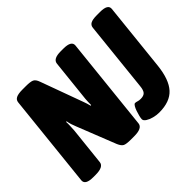

<svg xmlns="http://www.w3.org/2000/svg" viewBox="-145 -950 1206 1206"><g transform="rotate(-45 457.5 -347.0)"><path d="M85 2Q15 2 18 -37L84 -664Q86 -684 104 -693Q122 -702 159 -702H190Q230 -702 246.5 -694.5Q263 -687 273 -658L377 -373Q381 -363 384.5 -351Q388 -339 391 -327L396 -328Q396 -341 396.5 -354.5Q397 -368 398 -381L428 -664Q432 -702 499 -702H523Q594 -702 591 -663L525 -36Q521 2 449 2H420Q379 2 364 -5.5Q349 -13 337 -41L235 -299Q229 -313 223 -331.5Q217 -350 215 -365L210 -364Q211 -349 210 -329Q209 -309 208 -289L181 -36Q177 2 106 2ZM666 8Q641 8 616.5 1.5Q592 -5 575 -16Q558 -27 558 -40Q558 -49 562 -65.5Q566 -82 572 -99.5Q578 -117 585.5 -129.5Q593 -142 600 -142Q609 -142 619 -138.5Q629 -135 644 -135Q671 -135 683 -148.5Q695 -162 698 -197L747 -664Q749 -684 766 -693Q783 -702 820 -702H850Q919 -702 915 -663L867 -207Q855 -95 808 -43.5Q761 8 666 8Z"/></g></svg>

Font: Asap Condensed Condensed ExtraBold
Style: Italic
Weight: 800
Width: 3
Italic angle: -6°
Designer: Pablo Cosgaya
Foundry: Omnibus-Type
Version: Version 3.001; ttfautohint (v1.8.4.7-5d5b)